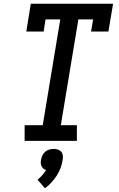

<svg xmlns="http://www.w3.org/2000/svg" viewBox="-20 -755 640 1029"><path d="M112 0V-84H209L303 -651H224L214 -586H121L145 -735H586L561 -586H468L479 -651H400L306 -84H392V0ZM221 254 181 208Q195 197 206.5 184Q218 171 227 156Q219 154 212.5 148.5Q206 143 202.5 135Q199 127 198.5 118.5Q198 110 200 101Q202 89 207.5 77.5Q213 66 222.5 58Q232 50 244 46.5Q256 43 268 43Q279 43 290 46.5Q301 50 308 58Q315 66 316.5 77.5Q318 89 316 101Q313 123 305 144.5Q297 166 284.5 185.5Q272 205 256 222.5Q240 240 221 254Z"/></svg>

Font: Iosevka Slab MdExObl
Style: Regular
Weight: 500
Width: 7
Italic angle: -9°
Monospace: yes
Designer: Belleve Invis
Foundry: Belleve Invis
Version: Version 11.1.1; ttfautohint (v1.8.3)